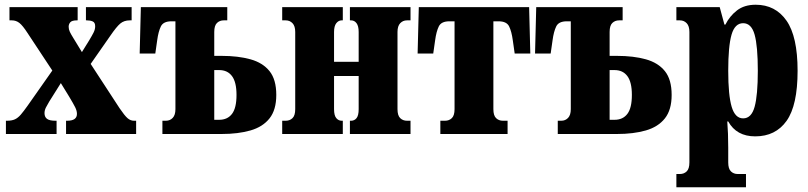

<svg xmlns="http://www.w3.org/2000/svg" viewBox="-20 -566 3414 811"><path d="M5 0V-56H10Q30 -56 43 -62Q56 -68 68 -82Q80 -96 97 -120L201 -268L96 -427Q76 -458 62 -469Q48 -480 30 -480H20V-536H308V-480H305Q284 -480 277 -472Q270 -464 270 -453Q270 -442 275 -431.5Q280 -421 290 -405L326 -346L357 -396Q369 -416 375.5 -429Q382 -442 382 -455Q382 -471 371.5 -475.5Q361 -480 347 -480H343V-536H536V-480H528Q504 -480 488 -466.5Q472 -453 446 -415L363 -296L485 -109Q506 -78 518.5 -67Q531 -56 546 -56H555V0H259V-56H264Q305 -56 305 -85Q305 -98 297.5 -113Q290 -128 272 -158L237 -215L188 -137Q180 -124 174 -112Q168 -100 168 -88Q168 -72 178.5 -64Q189 -56 214 -56H219V0Z M666 0V-56H681Q698 -56 709.5 -68Q721 -80 721 -105V-476H704Q670 -476 659.5 -454.5Q649 -433 644 -396L636 -340H570L575 -536H940V-480H925Q908 -480 896.5 -469Q885 -458 885 -431V-330H916Q986 -330 1038 -315.5Q1090 -301 1118.5 -265.5Q1147 -230 1147 -165Q1147 -102 1118.5 -66Q1090 -30 1038 -15Q986 0 916 0ZM885 -60H906Q941 -60 960 -85Q979 -110 979 -165Q979 -219 960 -244.5Q941 -270 906 -270H885Z M1172 0V-56H1187Q1204 -56 1215.5 -67Q1227 -78 1227 -105V-431Q1227 -456 1215.5 -468Q1204 -480 1187 -480H1172V-536H1428V-480H1423Q1410 -480 1400.5 -468Q1391 -456 1391 -431V-305H1495V-431Q1495 -456 1486 -468Q1477 -480 1463 -480H1458V-536H1714V-480H1699Q1682 -480 1670.5 -468Q1659 -456 1659 -431V-105Q1659 -78 1670.5 -67Q1682 -56 1699 -56H1714V0H1458V-56H1463Q1477 -56 1486 -67Q1495 -78 1495 -105V-245H1391V-105Q1391 -78 1400.5 -67Q1410 -56 1423 -56H1428V0Z M1840 0V-56H1860Q1877 -56 1888.5 -67Q1900 -78 1900 -105V-476H1878Q1844 -476 1833.5 -454.5Q1823 -433 1818 -396L1810 -340H1744L1749 -536H2215L2220 -340H2154L2146 -396Q2141 -433 2130.5 -454.5Q2120 -476 2086 -476H2064V-105Q2064 -78 2075.5 -67Q2087 -56 2104 -56H2124V0Z M2336 0V-56H2351Q2368 -56 2379.5 -68Q2391 -80 2391 -105V-476H2374Q2340 -476 2329.5 -454.5Q2319 -433 2314 -396L2306 -340H2240L2245 -536H2610V-480H2595Q2578 -480 2566.5 -469Q2555 -458 2555 -431V-330H2586Q2656 -330 2708 -315.5Q2760 -301 2788.5 -265.5Q2817 -230 2817 -165Q2817 -102 2788.5 -66Q2760 -30 2708 -15Q2656 0 2586 0ZM2555 -60H2576Q2611 -60 2630 -85Q2649 -110 2649 -165Q2649 -219 2630 -244.5Q2611 -270 2576 -270H2555Z M2837 225V169H2852Q2869 169 2880.5 158Q2892 147 2892 120V-431Q2892 -456 2880.5 -468Q2869 -480 2852 -480H2837V-536H3020L3040 -462H3044Q3062 -498 3093 -522Q3124 -546 3172 -546Q3255 -546 3302 -479Q3349 -412 3349 -267Q3349 -121 3302.5 -55.5Q3256 10 3170 10Q3091 10 3056 -53H3052Q3054 -27 3055 -0.5Q3056 26 3056 58V120Q3056 147 3067.5 158Q3079 169 3096 169H3131V225ZM3119 -66Q3154 -66 3167.5 -115Q3181 -164 3181 -267Q3181 -371 3167.5 -419.5Q3154 -468 3119 -468Q3084 -468 3070 -419.5Q3056 -371 3056 -267Q3056 -164 3070.5 -115Q3085 -66 3119 -66Z"/></svg>

Font: Noto Serif ExtraCondensed Black
Style: Regular
Weight: 900
Width: 2
Designer: Monotype Design Team
Foundry: Monotype Imaging Inc.
Version: Version 2.015; ttfautohint (v1.8.4.7-5d5b)